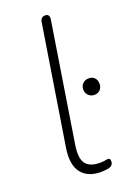

<svg xmlns="http://www.w3.org/2000/svg" viewBox="-140 -766 579 830"><g transform="rotate(-20 150.0 -351.5)"><path d="M177 8Q115 8 86 -30Q57 -68 69 -143L156 -690Q158 -701 164 -706Q170 -711 180 -711Q190 -711 194.5 -704.5Q199 -698 197 -686L111 -143Q101 -82 119.5 -56.5Q138 -31 185 -31Q201 -31 209.5 -33Q218 -35 222 -35Q227 -35 230 -32Q233 -29 233 -20Q233 -10 226.5 -3.5Q220 3 209 5Q202 6 192.5 7Q183 8 177 8ZM263 -315Q247 -315 236 -326Q225 -337 225 -353Q225 -370 236 -380.5Q247 -391 263 -391Q280 -391 290 -380.5Q300 -370 300 -353Q300 -337 290 -326Q280 -315 263 -315Z"/></g></svg>

Font: Nunito ExtraLight
Style: Italic
Weight: 200
Italic angle: -9°
Designer: Vernon Adams
Foundry: Vernon Adams
Version: Version 3.602